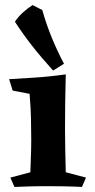

<svg xmlns="http://www.w3.org/2000/svg" viewBox="-20 -739 376 759"><path d="M240 -445Q237 -331 237 -228Q237 -191 238 -143Q239 -95 240 -58L320 -37L304 0Q286 -1 269 -1.5Q252 -2 229.5 -2.5Q207 -3 171 -3Q122 -3 94.5 -2Q67 -1 37 0L21 -37L100 -58Q102 -108 103 -145Q104 -182 103 -226Q103 -249 102.5 -268Q102 -287 101 -310Q100 -333 97 -368L30 -381L16 -426Q51 -428 113.5 -432Q176 -436 240 -445ZM109 -719Q118 -715 128.5 -709Q139 -703 147 -700Q162 -646 183.5 -593Q205 -540 233 -487L190 -460Q142 -513 106.5 -558.5Q71 -604 39 -653Q52 -673 71 -690Q90 -707 109 -719Z"/></svg>

Font: Alkalami
Style: Regular
Weight: 400
Designer: Becca Hirsbrunner Spalinger
Foundry: SIL International
Version: Version 2.000